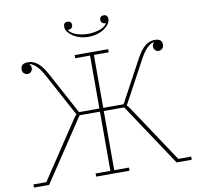

<svg xmlns="http://www.w3.org/2000/svg" viewBox="-93 -989 1123 1086"><g transform="rotate(-10 468.0 -445.5)"><path d="M15 -18H89L307 -346Q314 -356 317 -359.5Q320 -363 324 -365L196 -602Q173 -646 153.5 -666Q134 -686 114 -692L111 -691Q115 -686 117.5 -681Q120 -676 120 -668Q120 -657 112.5 -648Q105 -639 91 -639Q80 -639 71 -647Q62 -655 62 -670Q62 -704 104 -704Q135 -704 160.5 -683Q186 -662 212 -613L340 -376H457V-680H372V-698H564V-680H479V-376H596L724 -613Q750 -662 775.5 -683Q801 -704 832 -704Q874 -704 874 -670Q874 -655 865 -647Q856 -639 845 -639Q831 -639 823.5 -648Q816 -657 816 -668Q816 -676 818.5 -681Q821 -686 825 -691L822 -692Q802 -686 782.5 -666Q763 -646 740 -602L612 -365Q616 -363 619 -359.5Q622 -356 629 -346L847 -18H921V0H834L596 -358H479V-18H564V0H372V-18H457V-358H340L102 0H15ZM468 -786Q441 -786 418 -793Q395 -800 378 -811.5Q361 -823 351 -837Q341 -851 341 -866Q341 -891 364 -891Q387 -891 387 -868Q387 -847 359 -844V-842Q376 -821 407 -812Q438 -803 468 -803Q498 -803 529 -812Q560 -821 577 -842V-844Q549 -847 549 -868Q549 -891 572 -891Q595 -891 595 -866Q595 -851 585 -837Q575 -823 558 -811.5Q541 -800 518 -793Q495 -786 468 -786Z"/></g></svg>

Font: IBM Plex Serif Thin
Style: Regular
Weight: 100
Designer: Mike Abbink, Paul van der Laan, Pieter van Rosmalen
Foundry: Bold Monday
Version: Version 3.001